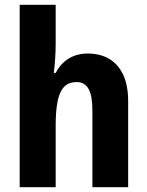

<svg xmlns="http://www.w3.org/2000/svg" viewBox="-20 -780 614 800"><path d="M212 -600Q212 -564 209.5 -530Q207 -496 204 -476H212Q226 -503 246 -521Q266 -539 291 -548Q316 -557 345 -557Q397 -557 434.5 -535Q472 -513 493 -469Q514 -425 514 -357V0H365V-321Q365 -381 349 -409.5Q333 -438 300 -438Q266 -438 247 -418Q228 -398 220 -358Q212 -318 212 -259V0H62V-760H212Z"/></svg>

Font: Noto Sans Display SemiCondensed
Style: Regular
Weight: 400
Width: 4
Version: Version 2.003